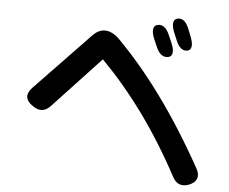

<svg xmlns="http://www.w3.org/2000/svg" viewBox="-55 -857 1110 930"><g transform="rotate(5 500.0 -391.5)"><path d="M897 4C935 -11 946 -40 926 -76C782 -336 640 -523 502 -664C458 -710 409 -720 366 -674L98 -395C70 -365 72 -335 107 -311L113 -307C143 -286 172 -290 197 -317L428 -564C570 -420 698 -248 817 -26C835 8 862 17 897 4ZM667 -684 684 -645C698 -612 719 -598 743 -603C765 -608 769 -633 752 -672L735 -711C720 -745 701 -758 677 -753C655 -748 651 -722 667 -684ZM761 -723 777 -685C791 -651 811 -637 833 -642C854 -647 857 -672 842 -710L827 -748C813 -782 795 -797 771 -792C749 -787 745 -762 761 -723Z"/></g></svg>

Font: 寒蝉团圆体 Round
Style: Regular
Weight: 500
Designer: 寒蝉字型
Version: Version 2.700;Glyphs 3.1.1 (3135)